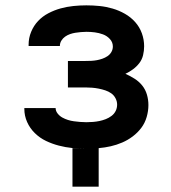

<svg xmlns="http://www.w3.org/2000/svg" viewBox="-20 -548 640 718"><path d="M349 150H251V6Q263 7 275 7.5Q287 8 299 8H301Q275 8 250 5.5Q225 3 200 -3.5Q175 -10 152 -21Q129 -32 110.5 -50Q92 -68 81.5 -91.5Q71 -115 71 -141V-144H188Q188 -133 195.5 -123.5Q203 -114 213 -108.5Q223 -103 234 -99.5Q245 -96 256.5 -94.5Q268 -93 279.5 -92Q291 -91 303 -91Q315 -91 327.5 -92Q340 -93 352 -95.5Q364 -98 375.5 -102.5Q387 -107 397 -114.5Q407 -122 412.5 -133Q418 -144 418 -157Q418 -169 412 -180.5Q406 -192 396 -199Q386 -206 374 -210Q362 -214 349.5 -216.5Q337 -219 324.5 -220Q312 -221 300 -221H234V-320H300Q311 -320 321.5 -320.5Q332 -321 342.5 -323Q353 -325 363 -328.5Q373 -332 382 -338Q391 -344 396.5 -353.5Q402 -363 402 -374Q402 -390 391 -402Q380 -414 365 -419.5Q350 -425 334.5 -427Q319 -429 303 -429Q293 -429 282.5 -428Q272 -427 262 -425.5Q252 -424 242 -420.5Q232 -417 223.5 -411Q215 -405 209.5 -396Q204 -387 204 -377V-376H87V-381Q87 -406 96.5 -429Q106 -452 122.5 -469.5Q139 -487 161 -498.5Q183 -510 206.5 -516.5Q230 -523 254.5 -525.5Q279 -528 303 -528Q328 -528 352.5 -525.5Q377 -523 401 -516Q425 -509 447 -496.5Q469 -484 485.5 -465.5Q502 -447 510.5 -423.5Q519 -400 519 -375Q519 -358 515 -341.5Q511 -325 501 -312Q491 -299 477.5 -289Q464 -279 449 -272Q467 -264 483.5 -253.5Q500 -243 512 -228Q524 -213 529.5 -194Q535 -175 535 -155Q535 -133 528.5 -110.5Q522 -88 508.5 -70Q495 -52 476.5 -38Q458 -24 437 -15Q416 -6 394 -1Q372 4 349 6Z"/></svg>

Font: Iosevka Extended
Style: Bold
Weight: 700
Width: 7
Monospace: yes
Designer: Belleve Invis
Foundry: Belleve Invis
Version: Version 32.5.0; ttfautohint (v1.8.4)